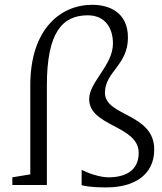

<svg xmlns="http://www.w3.org/2000/svg" viewBox="-20 -790 691 820"><path d="M32.7 0H180.2V-425.8C180.2 -654.3 248 -724.6 355 -724.6C426.8 -724.6 462.4 -672.9 462.4 -604C462.4 -510.7 360.8 -440.4 360.8 -366.7C360.8 -249 572.3 -254.9 572.3 -137.2C572.3 -58.6 511.7 -32.7 442.9 -32.7C404.8 -32.7 353.5 -51.8 328.6 -64.5V1C367.2 10.3 408.2 10.3 436.5 10.3C544.4 10.3 638.7 -37.1 638.7 -151.4C638.7 -307.1 428.2 -292.5 428.2 -393.6C428.2 -483.4 526.4 -511.7 526.4 -628.9C526.4 -739.3 444.3 -769.5 374 -769.5C237.3 -769.5 109.4 -664.6 109.4 -425.8V-45.4L32.7 -32.7Z"/></svg>

Font: Merriweather
Style: Light
Weight: 250
Designer: Eben Sorkin ( eben@eyebytes.com )
Foundry: Sorkin Type Co.
Version: Version 1.003